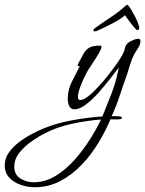

<svg xmlns="http://www.w3.org/2000/svg" viewBox="-273 -454 611 808"><path d="M-128 334Q-155 334 -184 324.5Q-213 315 -233 294.5Q-253 274 -253 242Q-253 213 -236.5 189Q-220 165 -194.5 145.5Q-169 126 -141 111Q-113 96 -91 87Q-35 64 31.5 52Q98 40 158 36Q176 -10 194.5 -56Q213 -102 223 -151L227 -170Q214 -153 191.5 -124Q169 -95 142.5 -65Q116 -35 89 -14.5Q62 6 41 6Q24 6 18 -8.5Q12 -23 12 -37Q12 -75 29 -109.5Q46 -144 63 -176L60 -175Q54 -175 54 -181Q54 -182 56 -186Q69 -210 78 -227Q87 -244 102 -253Q117 -262 148 -262Q154 -262 154 -257Q154 -249 143 -230Q132 -211 119 -191.5Q106 -172 101 -164Q93 -152 82 -129Q71 -106 63 -83.5Q55 -61 55 -47Q55 -42 57 -37.5Q59 -33 65 -33Q78 -33 98 -48.5Q118 -64 140 -88Q162 -112 183 -138.5Q204 -165 219.5 -187.5Q235 -210 242 -223Q250 -237 253 -252.5Q256 -268 272 -278Q279 -282 290 -286.5Q301 -291 308 -291Q318 -291 318 -281Q318 -267 308.5 -252.5Q299 -238 292 -226Q283 -209 275.5 -185.5Q268 -162 262 -142Q246 -98 231.5 -53.5Q217 -9 197 35H217Q225 35 232.5 36Q240 37 240 42Q240 47 229.5 48Q219 49 207.5 48.5Q196 48 192 48Q172 96 141.5 146.5Q111 197 70.5 239.5Q30 282 -19.5 308Q-69 334 -128 334ZM-132 313Q-83 313 -39.5 286.5Q4 260 40.5 219Q77 178 105.5 132.5Q134 87 152 49Q96 53 32 66.5Q-32 80 -82 106Q-107 118 -137.5 139Q-168 160 -190.5 187.5Q-213 215 -213 247Q-213 281 -187.5 297Q-162 313 -132 313ZM126 -322Q120 -322 120 -326Q120 -332 130 -338Q159 -359 194 -382Q229 -405 258 -432L262 -434Q267 -433 276.5 -417.5Q286 -402 296 -383Q306 -364 310 -350Q312 -345 312.5 -341.5Q313 -338 313 -336Q312 -330 309.5 -328.5Q307 -327 305 -327Q302 -327 290.5 -340.5Q279 -354 267.5 -369.5Q256 -385 253 -390Q237 -375 205 -358Q173 -341 135 -324Q132 -323 130 -322.5Q128 -322 126 -322Z"/></svg>

Font: Bonheur Royale
Style: Regular
Weight: 400
Designer: Robert E. Leuschke
Foundry: Robert E. Leuschke
Version: Version 1.010; ttfautohint (v1.8.3)